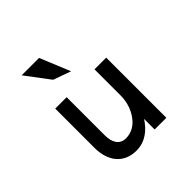

<svg xmlns="http://www.w3.org/2000/svg" viewBox="-180 -818 975 975"><g transform="rotate(-45 308.0 -330.5)"><path d="M240 -672H115L212 -543L307 -509ZM116 -149C116 -54 167 11 257 11C322 11 367 -28 398 -76V0H482V-432H398V-245C398 -192 380 -149 357 -120C337 -93 305 -71 264 -71C218 -71 198 -107 198 -159V-432H116Z"/></g></svg>

Font: Charger Monospace
Style: Regular
Weight: 400
Designer: Jasper
Foundry: Cannot Into Space Fonts
Version: Version 0.980